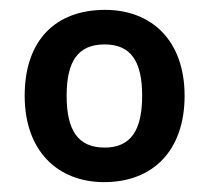

<svg xmlns="http://www.w3.org/2000/svg" viewBox="-20 -742 423 389"><path d="M354 -548C354 -660 287 -722 193 -722C92 -722 30 -660 30 -548C30 -436 97 -373 191 -373C290 -373 354 -437 354 -548ZM115 -548C115 -618 138 -652 192 -652C245 -652 268 -618 268 -548C268 -478 245 -443 192 -443C138 -443 115 -478 115 -548Z"/></svg>

Font: Noto Sans Bengali SemiBold
Style: Regular
Weight: 600
Designer: Jelle Bosma - Monotype Design Team
Foundry: Monotype Imaging Inc.
Version: Version 2.003